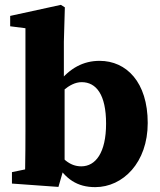

<svg xmlns="http://www.w3.org/2000/svg" viewBox="-20 -746 650 781"><path d="M28.6 0.7 217.7 14.3 242.8 -72.5V-411L239.8 -424V-576.3L243.8 -716.1L227.7 -726.3L21.4 -681.3V-639.1L83.5 -631.2V-209.3C83.5 -167.2 83.2 -105.5 82.2 -56.9L28.6 -45.8V0.7ZM367.3 15.2C480 15.2 580.9 -84.4 580.9 -245.6C580.9 -411.9 494.1 -498.5 385.2 -498.5C319.3 -498.5 263.9 -469.4 216.1 -407.7H173.3L182.3 -322.8C214.8 -356.8 259.5 -411.8 312.1 -411.8C371.5 -411.8 411.5 -361.3 411.5 -243.1C411.5 -124.9 369 -69.4 310.7 -69.4C261.6 -69.4 230.6 -102.6 189.5 -157.8L180.5 -87.2H205.3C245.2 -17.2 294.7 15.2 367.3 15.2Z"/></svg>

Font: Source Serif Variable
Style: Regular
Weight: 389
Designer: Frank Grießhammer
Foundry: Adobe Systems Incorporated
Version: Version 3.001;hotconv 1.0.111;makeotfexe 2.5.65597